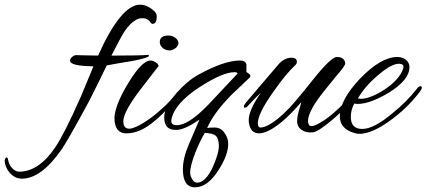

<svg xmlns="http://www.w3.org/2000/svg" viewBox="-263 -560 1826 822"><path d="M400 -510C379 -530 358 -540 337 -540C282 -540 222 -467 157 -322C92 -323 60 -324 63 -324C58 -324 53 -322 48 -318C41 -313 37 -307 37 -300C37 -285 70 -277 137 -276L83 -146C36 -39 -1 33 -26 70C-73 140 -125 175 -181 175C-191 175 -201 170 -211 160C-231 140 -226 114 -234 114C-238 114 -241 118 -243 126C-242 165 -210 205 -170 205C-115 205 -58 164 0 81C16 58 56 -11 119 -128C151 -191 176 -242 194 -280C231 -287 267 -293 304 -299C351 -308 375 -316 375 -321C375 -322 374 -324 371 -325C347 -323 299 -322 226 -322H214C239 -370 255 -401 264 -416C273 -431 290 -455 309 -468C328 -482 335 -482 350 -482C361 -482 375 -475 380 -466C383 -461 386 -458 390 -458C402 -458 408 -468 408 -489C408 -498 405 -505 400 -510Z M501 -375C501 -394 478 -408 459 -408C434 -408 421 -399 421 -380C421 -361 440 -344 463 -344C479 -344 501 -359 501 -375ZM468 -108C494 -135 511 -156 511 -163C511 -167 510 -169 507 -169C504 -169 493 -163 480 -146C460 -121 439 -101 403 -71C389 -59 323 -9 290 -9C275 -9 265 -18 265 -41C265 -68 290 -114 340 -179C391 -245 416 -278 416 -277C416 -289 393 -301 381 -301C356 -300 326 -269 289 -209C255 -154 235 -108 229 -73C228 -67 227 -61 227 -55C227 -6 249 11 278 11C357 11 419 -59 468 -108Z M806 -228C808 -231 809 -234 809 -236C809 -238 807 -240 804 -243L792 -252V-284C789 -295 780 -301 765 -301C720 -301 660 -281 586 -240C555 -223 524 -197 493 -162C458 -121 440 -87 440 -58C440 -19 459 -1 497 -4C520 -6 552 -21 591 -48L545 59C528 99 520 134 520 165C520 216 537 242 572 242C607 242 641 218 672 169C700 126 714 88 714 56C714 41 710 27 701 13C690 -5 675 -14 656 -14C638 -14 627 -13 624 -12C643 -56 678 -103 727 -153ZM754 -245 628 -111C572 -53 527 -24 494 -24C475 -24 468 -32 471 -49C480 -94 520 -141 593 -188C658 -230 708 -251 741 -251C749 -251 753 -249 754 -245ZM674 61C675 83 666 114 649 153C628 199 605 222 581 222C572 222 564 216 558 204C553 195 551 186 551 179C551 160 559 130 574 91C588 57 601 30 614 9C636 10 651 14 658 19C668 26 673 40 674 61Z M1263 -150C1269 -157 1270 -162 1270 -165C1270 -169 1268 -171 1264 -171C1260 -171 1256 -169 1252 -164C1190 -93 1135 -45 1087 -24C1080 -21 1075 -20 1071 -20C1062 -20 1057 -26 1056 -38C1054 -59 1067 -90 1095 -131C1109 -151 1135 -184 1173 -230C1202 -263 1216 -283 1215 -289C1213 -307 1201 -316 1179 -316C1163 -316 1129 -284 1077 -219C1018 -144 983 -105 975 -97C904 -23 866 -14 853 -14C846 -14 842 -18 841 -27C838 -55 861 -102 908 -168C945 -221 977 -259 1002 -282C1006 -286 1008 -290 1008 -295C1008 -307 1000 -313 985 -313C965 -313 945 -303 928 -283L790 -121C784 -113 781 -108 781 -104C781 -101 782 -99 785 -99C789 -99 793 -101 795 -103C825 -137 854 -163 854 -163C819 -114 799 -69 802 -40C805 -6 820 11 847 11C874 11 933 -13 1027 -123C1024 -110 1020 -97 1016 -84C1011 -67 1009 -52 1009 -40C1009 -11 1035 7 1066 7C1071 7 1075 7 1080 6C1095 3 1125 -17 1169 -55C1211 -92 1233 -115 1263 -150Z M1535 -168C1540 -175 1543 -180 1543 -185C1543 -189 1541 -191 1537 -191C1532 -191 1527 -187 1521 -179C1492 -142 1458 -108 1417 -75C1364 -30 1321 -8 1288 -8C1255 -8 1239 -25 1239 -60C1239 -80 1244 -99 1254 -117C1257 -116 1262 -115 1268 -115C1303 -115 1348 -131 1401 -163C1460 -199 1490 -236 1490 -273C1490 -297 1469 -316 1438 -316C1391 -316 1338 -285 1279 -224C1221 -163 1192 -109 1192 -62C1192 -26 1213 -2 1256 10C1262 12 1269 13 1276 13C1311 13 1355 -6 1406 -43C1455 -78 1498 -119 1535 -168ZM1463 -266C1452 -234 1425 -204 1381 -175C1341 -150 1308 -137 1282 -137C1277 -137 1272 -138 1269 -139C1277 -152 1285 -163 1293 -174C1310 -196 1332 -219 1360 -242C1396 -272 1424 -287 1444 -287C1461 -287 1468 -280 1463 -266Z"/></svg>

Font: AlexBrush
Style: Regular
Weight: 400
Designer: Robert E. Leuschke
Foundry: Robert E. Leuschke
Version: Version 1.001